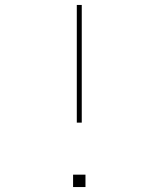

<svg xmlns="http://www.w3.org/2000/svg" viewBox="-20 -755 640 775"><path d="M310 -260H290V-735H310ZM275 0V-50H325V0Z"/></svg>

Font: Iosevka SS04 Thin Extended
Style: Regular
Weight: 100
Width: 7
Monospace: yes
Designer: Belleve Invis
Foundry: Belleve Invis
Version: Version 19.0.0; ttfautohint (v1.8.4)